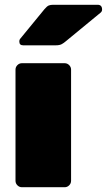

<svg xmlns="http://www.w3.org/2000/svg" viewBox="-20 -785 448 805"><path d="M72 0Q61 0 53 -8Q45 -16 45 -27V-493Q45 -504 53 -512Q61 -520 72 -520H251Q262 -520 270 -512Q278 -504 278 -493V-27Q278 -16 270 -8Q262 0 251 0ZM77 -595Q61 -595 61 -611Q61 -619 66 -624L166 -746Q177 -759 184.5 -762Q192 -765 203 -765H389Q408 -765 408 -745Q408 -738 403 -733L256 -612Q248 -605 239 -600Q230 -595 214 -595Z"/></svg>

Font: Rubik Light Black
Style: Regular
Weight: 900
Version: Version 2.104